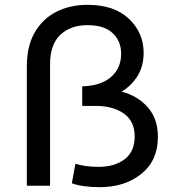

<svg xmlns="http://www.w3.org/2000/svg" viewBox="-20 -768 716 794"><path d="M392 6Q322 6 277 -10L292 -91Q331 -78 388 -78Q454 -78 495.5 -109.5Q537 -141 537 -204Q537 -267 492 -298.5Q447 -330 377 -330H320V-411Q397 -413 439 -449.5Q481 -486 481 -546Q481 -598 446 -631Q411 -664 342 -664Q272 -664 229.5 -624Q187 -584 187 -502V0H91V-494Q91 -578 124 -634.5Q157 -691 213.5 -719.5Q270 -748 342 -748Q453 -748 513.5 -690Q574 -632 574 -550Q574 -494 548.5 -453.5Q523 -413 483 -389Q549 -372 591 -324.5Q633 -277 633 -202Q633 -104 564.5 -49Q496 6 392 6Z"/></svg>

Font: Argentum Novus
Style: Regular
Weight: 400
Designer: Julieta Ulanovsky
Foundry: Julieta Ulanovsky
Version: Version 7.20;July 27, 2021;FontCreator 13.0.0.2683 64-bit